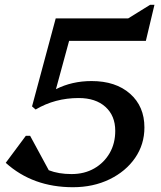

<svg xmlns="http://www.w3.org/2000/svg" viewBox="-20 -767 673 803"><path d="M285 16Q117 16 4 -86L88 -199H106L184 -55Q225 -39 279 -39Q333 -39 374 -62.5Q415 -86 438.5 -126.5Q462 -167 462 -220Q462 -283 421 -320Q380 -357 309 -357Q210 -357 129 -309L114 -322L213 -690H516L608 -747H626L590 -596H269L214 -394Q281 -428 363 -428Q464 -428 524 -375Q584 -322 584 -234Q584 -163 545 -106.5Q506 -50 438 -17Q370 16 285 16Z"/></svg>

Font: Platypi
Style: Italic
Weight: 400
Italic angle: -13°
Designer: David Sargent
Foundry: Bolt Cutter Type
Version: Version 1.200; ttfautohint (v1.8.4.7-5d5b)